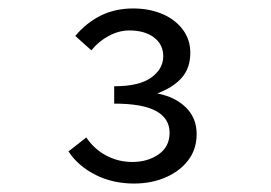

<svg xmlns="http://www.w3.org/2000/svg" viewBox="-20 -817 640 454"><path d="M297 -383Q246 -383 205 -404Q164 -425 142 -459L184 -492Q203 -464 231.5 -449Q260 -434 293 -434Q329 -434 355 -452Q381 -470 381 -503Q381 -537 349 -554.5Q317 -572 250 -572V-613Q309 -613 337.5 -633.5Q366 -654 366 -684Q366 -712 344 -728.5Q322 -745 286 -745Q261 -745 237 -732Q213 -719 196 -698L158 -732Q184 -763 218 -780Q252 -797 295 -797Q332 -797 362.5 -784.5Q393 -772 411.5 -748Q430 -724 430 -692Q430 -657 410.5 -634Q391 -611 352 -596Q394 -588 419.5 -563Q445 -538 445 -500Q445 -464 425 -438Q405 -412 371.5 -397.5Q338 -383 297 -383Z"/></svg>

Font: Source Code Variable
Style: Regular
Weight: 400
Monospace: yes
Designer: Paul D. Hunt, Teo Tuominen
Foundry: Adobe Systems Incorporated
Version: Version 1.010;hotconv 1.0.106;makeotfexe 2.5.65593